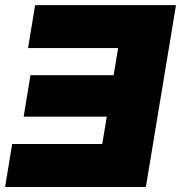

<svg xmlns="http://www.w3.org/2000/svg" viewBox="-36 -748 724 768"><path d="M668 -727.5 547.4 0H-15.6L12.7 -171.9H373L391.1 -281.2H58.6L85.9 -447.3H418.5L436.5 -555.7H76.2L104.5 -727.5Z"/></svg>

Font: Inter Display Black
Style: Italic
Weight: 900
Italic angle: -9.39999°
Designer: Rasmus Andersson
Foundry: rsms
Version: Version 4.000;git-a52131595